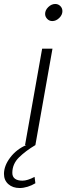

<svg xmlns="http://www.w3.org/2000/svg" viewBox="-71 -730 337 966"><path d="M156 -660Q156 -679 172 -694.5Q188 -710 207 -710Q222 -710 232.5 -699.5Q243 -689 243 -674Q243 -655 227 -639.5Q211 -624 192 -624Q177 -624 166.5 -635Q156 -646 156 -660ZM141 -485H193L107 0H55ZM-51 145Q-51 104 -19.5 62.5Q12 21 61 0H107Q58 29 24.5 62Q-9 95 -9 140Q-9 159 4 169Q17 179 42 179Q67 179 103 160L107 192Q89 203 68 209.5Q47 216 28 216Q-7 216 -29 196.5Q-51 177 -51 145Z"/></svg>

Font: Niramit ExtraLight
Style: Italic
Weight: 200
Italic angle: -10°
Designer: Katatrad Aksorn Co.,Ltd.
Foundry: Cadson Demak Co.,Ltd.
Version: Version 1.000; ttfautohint (v1.6)